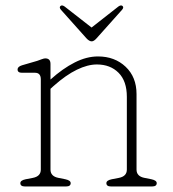

<svg xmlns="http://www.w3.org/2000/svg" viewBox="-20 -674 624 694"><path d="M162.5 -443V-386.5Q207 -426.5 250 -448.2Q293 -470 334 -470Q394.5 -470 434 -432.8Q473.5 -395.5 473.5 -334V-61Q473.5 -36.5 502.5 -31L527.5 -26Q546.5 -22 546.5 -12Q546.5 0 529.5 0H381.5Q364.5 0 364.5 -12Q364.5 -22 383.5 -26L409.5 -31Q438.5 -36.5 438.5 -61V-324Q438.5 -381 408.5 -411Q378.5 -441 330 -441Q297 -441 257.8 -422Q218.5 -403 173.5 -363L162.5 -353V-61Q162.5 -36.5 191.5 -31L216.5 -26Q235.5 -22 235.5 -12Q235.5 0 218.5 0H70.5Q53.5 0 53.5 -12Q53.5 -22 72.5 -26L98.5 -31Q127.5 -36.5 127.5 -61V-387Q127.5 -411 106.5 -411H59.5Q43.5 -411 43.5 -423Q43.5 -433 59.5 -438L114.5 -454Q122 -456.5 130.5 -459.8Q139 -463 143.5 -463Q162.5 -463 162.5 -443ZM329.5 -536Q319.5 -524.5 311.5 -524.5Q302.5 -524.5 292 -536L200 -639Q192.5 -648 199.5 -653Q205 -656.5 213.5 -650.5L311 -574.5L408 -650.5Q416.5 -656.5 422 -653Q429 -648 421.5 -639Z"/></svg>

Font: Fraunces 9pt SuperSoft Thin
Style: Regular
Weight: 100
Version: Version 1.000;[b76b70a41]